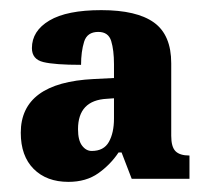

<svg xmlns="http://www.w3.org/2000/svg" viewBox="-20 -739 414 379"><path d="M115 -380Q72 -380 46.5 -405.5Q21 -431 21 -477Q21 -576 165 -583L205 -585V-612Q205 -640 199.5 -658Q194 -676 174 -676Q152 -676 146 -656.5Q140 -637 140 -611Q88 -611 65.5 -616.5Q43 -622 43 -644Q43 -678 77.5 -698.5Q112 -719 180 -719Q250 -719 284 -694.5Q318 -670 318 -614V-471Q318 -449 326.5 -440.5Q335 -432 354 -432V-386H240L220 -438H214Q198 -414 174 -397Q150 -380 115 -380ZM161 -441Q185 -441 195 -459Q205 -477 205 -505V-545L191 -544Q134 -541 134 -484Q134 -462 142 -451.5Q150 -441 161 -441Z"/></svg>

Font: Noto Serif Thai ExtraCondensed Black
Style: Regular
Weight: 900
Width: 2
Designer: Monotype Design Team
Foundry: Monotype Imaging Inc.
Version: Version 2.002; ttfautohint (v1.8.4.7-5d5b)